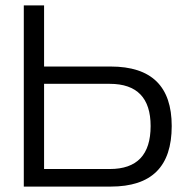

<svg xmlns="http://www.w3.org/2000/svg" viewBox="-20 -690 700 710"><path d="M68 0H389C541 0 615 -74 615 -224C615 -370 541 -444 389 -444H143V-670H68ZM143 -65V-380H386C487 -380 537 -327 537 -224C537 -118 487 -65 386 -65Z"/></svg>

Font: LT Wave Alt Light
Style: Regular
Weight: 300
Designer: Daniel Lyons
Version: Version 2.5 (Glyphs App)